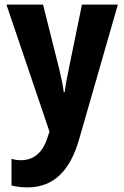

<svg xmlns="http://www.w3.org/2000/svg" viewBox="-20 -569 540 834"><path d="M99 245C217 245 286 168 324 35L492 -549H336L278 -266C271 -231 264 -197 261 -169H257C253 -201 246 -232 238 -266L167 -549H8L195 3L186 29C162 107 113 127 71 127C59 127 44 125 30 121V237C52 242 74 245 99 245Z"/></svg>

Font: Noto Sans Mono ExtraCondensed ExtraBold
Style: Regular
Weight: 800
Width: 2
Designer: Monotype Design Team
Foundry: Monotype Imaging Inc.
Version: Version 2.014